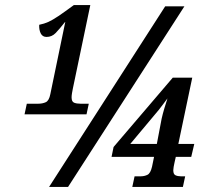

<svg xmlns="http://www.w3.org/2000/svg" viewBox="-20 -739 814 759"><path d="M77 -287 86 -329H131Q148 -329 161 -335Q174 -341 179 -367L238 -652H237Q215 -624 200 -608.5Q185 -593 164 -593Q148 -593 141 -607Q134 -621 135 -641Q155 -645 171.5 -652.5Q188 -660 211 -675.5Q234 -691 272 -719H337L268 -389Q266 -379 264.5 -370Q263 -361 263 -354Q263 -337 273 -333Q283 -329 298 -329H331L322 -287ZM174 0 633 -714H709L249 0ZM503 0 512 -42H536Q551 -42 563 -48Q575 -54 581 -80L589 -119H421L429 -158L663 -432H740L685 -170H748L736 -119H675L670 -97Q668 -89 666.5 -79.5Q665 -70 665 -66Q665 -50 674 -46Q683 -42 695 -42H712L703 0ZM495 -170H600L619 -270Q623 -288 629.5 -310Q636 -332 642 -350Q635 -340 626 -328.5Q617 -317 608 -305Z"/></svg>

Font: Noto Serif Condensed
Style: Bold Italic
Weight: 700
Width: 3
Italic angle: -12°
Designer: Monotype Design Team
Foundry: Monotype Imaging Inc.
Version: Version 2.014